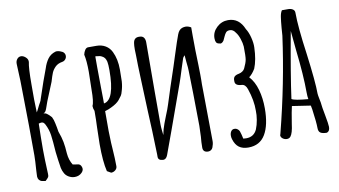

<svg xmlns="http://www.w3.org/2000/svg" viewBox="-71 -834 1793 1015"><g transform="rotate(-10 826.0 -327.0)"><path d="M74 -5Q59 -15 62 -39L63 -61Q67 -115 67 -142Q67 -299 64 -458Q64 -540 59 -632Q58 -648 66.5 -659Q75 -670 88 -670Q100 -670 112.5 -659Q125 -648 124 -633Q117 -603 117 -513V-433Q117 -411 119 -363Q122 -367 138 -400Q140 -404 145 -412.5Q150 -421 152 -430Q185 -530 206 -584Q215 -613 230 -633.5Q245 -654 271 -662Q280 -665 295.5 -660Q311 -655 316 -648Q322 -641 322 -631Q322 -621 315.5 -613Q309 -605 299 -603Q274 -599 260 -585Q246 -571 239.5 -555.5Q233 -540 224 -509L184 -411Q181 -404 175.5 -387Q170 -370 165 -361Q163 -358 159 -355Q155 -352 152 -349Q159 -354 170.5 -346Q182 -338 194 -324Q202 -308 205.5 -289Q209 -270 210 -267Q212 -251 214 -243Q226 -211 231 -184.5Q236 -158 238 -122Q241 -86 258 -59Q263 -58 269.5 -57Q276 -56 284 -55Q300 -54 305 -35Q306 -33 306 -28Q306 -17 296 -7Q281 8 258 8Q241 8 225.5 -1Q210 -10 203 -25Q197 -35 193 -52Q186 -95 181 -139Q177 -200 172.5 -231.5Q168 -263 153 -292Q149 -299 145 -302.5Q141 -306 134 -306Q128 -306 119 -303Q117 -231 117 -163Q117 -120 121 -32Q122 -21 117.5 -14.5Q113 -8 102 2Q98 1 89 0Q80 -1 74 -5Z M430 7Q417 -46 417 -140L419 -229Q421 -269 421 -318Q415 -332 415 -343V-346Q425 -365 425 -432L426 -478Q427 -500 427 -527Q427 -586 419 -620Q422 -634 429 -644.5Q436 -655 446 -655H490Q518 -655 539 -642.5Q560 -630 571 -607Q591 -566 591 -510Q591 -470 590 -447Q588 -418 580 -394Q577 -381 571.5 -372.5Q566 -364 556 -352Q542 -335 510 -320Q497 -313 476 -307V-200L478 -136L480 -105Q484 -49 484 -10Q484 2 474 10.5Q464 19 451 19ZM536 -517Q536 -546 533 -562Q530 -574 525 -581.5Q520 -589 510 -594Q499 -600 486 -600Q486 -601 475 -601V-544Q475 -485 476 -439Q476 -387 477 -371V-350V-348Q536 -357 536 -517Z M707 -19V-34Q705 -76 703 -160Q699 -233 698 -272Q695 -333 691 -455Q690 -476 689 -513Q688 -550 688 -569Q687 -580 687 -600Q687 -623 689 -634Q693 -665 723 -663Q751 -663 753 -631V-619L752 -367V-248V-188Q752 -174 754 -155.5Q756 -137 757 -129Q762 -158 773.5 -188.5Q785 -219 788 -226Q803 -262 810 -285Q834 -362 872 -474Q880 -497 890 -530Q917 -615 927 -640Q936 -664 954 -670Q963 -673 972 -673Q986 -673 1001 -664V-616Q1001 -541 1004 -461Q1005 -444 1005 -410V-381Q1005 -372 1004.5 -357Q1004 -342 1005 -322L1008 -52Q1008 -37 1001 -19Q998 -11 991 -6.5Q984 -2 976 -2Q948 -2 948 -28Q948 -58 951 -86Q953 -124 953 -144Q951 -342 948 -440Q948 -455 944 -489L941 -525Q932 -515 931 -512L915 -463Q899 -411 890 -386L803 -144L758 -21Q750 0 734 0Q731 0 721 -2Q708 -6 707 -19Z M1111 -44Q1108 -53 1108 -63Q1108 -78 1115 -87.5Q1122 -97 1134 -96Q1143 -96 1151 -89Q1159 -82 1161 -72Q1164 -65 1170 -37Q1175 -36 1186 -36Q1227 -36 1244 -73Q1253 -95 1257.5 -122Q1262 -149 1261 -171Q1262 -226 1240 -290Q1231 -317 1211 -318Q1175 -320 1176 -344Q1175 -361 1182.5 -368.5Q1190 -376 1207 -379Q1217 -381 1226 -387Q1235 -393 1239 -402Q1252 -429 1255 -446.5Q1258 -464 1257 -516Q1256 -534 1248 -558Q1240 -582 1229 -595Q1217 -614 1199 -614Q1185 -614 1178.5 -606.5Q1172 -599 1166.5 -586.5Q1161 -574 1157 -566Q1148 -553 1139 -553Q1136 -553 1130 -555Q1120 -557 1116 -564.5Q1112 -572 1112 -586Q1112 -619 1138 -643.5Q1164 -668 1199 -668Q1258 -668 1284 -605Q1297 -585 1304.5 -555Q1312 -525 1311 -502Q1309 -435 1291 -391Q1275 -364 1257 -351Q1284 -322 1297 -275.5Q1310 -229 1310 -175Q1310 -86 1280.5 -36Q1251 14 1189 14Q1158 14 1139 0Q1120 -14 1111 -44Z M1566 -24Q1566 -54 1556 -126L1552 -147L1453 -162Q1447 -139 1436 -69Q1430 -20 1417 -4Q1410 5 1397 5Q1385 5 1375 -2.5Q1365 -10 1365 -21L1367 -26L1368 -30Q1434 -287 1468 -537Q1468 -541 1469 -550.5Q1470 -560 1471 -578Q1474 -615 1477.5 -637Q1481 -659 1489 -670H1523Q1537 -670 1547 -663.5Q1557 -657 1557 -645Q1557 -569 1578 -419Q1598 -265 1598 -203Q1598 -197 1603 -172Q1608 -149 1608 -142Q1608 -135 1618 -82Q1627 -34 1627 -20V-19Q1627 3 1611 9Q1588 9 1577 2Q1566 -5 1566 -24ZM1542 -220Q1542 -310 1526 -450L1516 -554Q1473 -319 1457 -199Q1472 -189 1545 -183Q1542 -198 1542 -220Z"/></g></svg>

Font: Amatic SC
Style: Bold
Weight: 700
Designer: Multiple Designers
Foundry: Vernon Adams
Version: Version 2.505